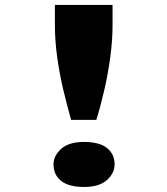

<svg xmlns="http://www.w3.org/2000/svg" viewBox="-20 -731 661 762"><path d="M262.2 -255.4Q247.1 -308.6 232 -371.3Q216.9 -433.9 207.4 -501.1Q197.9 -568.3 197.9 -632.9V-711.5H426.7V-632.9Q426.7 -570.6 417.7 -504.3Q408.7 -437.9 394.1 -374.4Q379.6 -310.9 362.4 -255.4ZM313.6 11Q252.6 11 222.5 -13.2Q192.4 -37.5 192.4 -78.4Q192.4 -112.7 222.8 -140.2Q253.2 -167.7 313.6 -167.7Q374.7 -167.7 404.7 -143.5Q434.8 -119.2 434.8 -78.4Q434.8 -44 404.5 -16.5Q374.1 11 313.6 11Z"/></svg>

Font: Lexend Zetta
Style: Regular
Weight: 400
Designer: Bonnie Shaver-Troup, Thomas Jockin
Foundry: Lexend
Version: Version 1.007